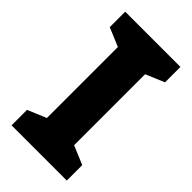

<svg xmlns="http://www.w3.org/2000/svg" viewBox="-220 -784 853 853"><g transform="rotate(45 206.5 -357.0)"><path d="M380 0H33V-97L121 -134V-580L33 -617V-714H380V-617L292 -580V-134L380 -97Z"/></g></svg>

Font: Noto Sans ExtraBold
Style: Regular
Weight: 800
Designer: Monotype Design Team
Foundry: Monotype Imaging Inc.
Version: Version 2.007